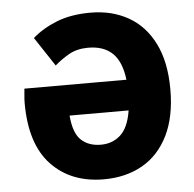

<svg xmlns="http://www.w3.org/2000/svg" viewBox="-50 -712 781 774"><g transform="rotate(-5 341.0 -325.0)"><path d="M340 12Q207 12 127.5 -72Q48 -156 48 -322Q48 -336 49.5 -350.5Q51 -365 52 -380H465Q456 -454 420.5 -488Q385 -522 322 -522Q277 -522 244.5 -503.5Q212 -485 186 -462L108 -580Q149 -616 207 -639Q265 -662 344 -662Q430 -662 496.5 -624.5Q563 -587 600.5 -512Q638 -437 638 -326Q638 -215 600.5 -139.5Q563 -64 496 -26Q429 12 340 12ZM340 -128Q387 -128 419.5 -157.5Q452 -187 463 -256H224Q230 -184 260.5 -156Q291 -128 340 -128Z"/></g></svg>

Font: Assistant ExtraBold
Style: Regular
Weight: 800
Designer: Hebrew By Ben Nathan, Latin by Paul Hunt
Version: Version 3.000